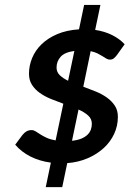

<svg xmlns="http://www.w3.org/2000/svg" viewBox="-20 -662 547 789"><path d="M189 6.3Q142.1 0 104.7 -19Q67.4 -38.1 42.5 -67.4L72.3 -107.4Q80.1 -117.2 89.1 -122.3Q98.1 -127.4 110.4 -127.4Q118.2 -127.4 126.2 -122.3Q134.3 -117.2 145.3 -110.1Q156.2 -103 171.4 -95.9Q186.5 -88.9 208.5 -85L240.2 -235.8Q214.4 -245.1 189.2 -255.4Q164.1 -265.6 144 -279.8Q124 -293.9 111.6 -313.2Q99.1 -332.5 99.1 -358.9Q99.1 -392.1 112.1 -423.6Q125 -455.1 150.9 -480.2Q176.8 -505.4 215.1 -521.7Q253.4 -538.1 304.7 -541.5L325.7 -641.6H392.6L371.1 -539.1Q410.2 -533.2 440.9 -517.8Q471.7 -502.4 492.2 -480L460 -435.1Q453.6 -426.8 447.3 -421.9Q440.9 -417 431.6 -417Q424.3 -417 417.2 -421.1Q410.2 -425.3 401.4 -430.9Q392.6 -436.5 380.9 -442.4Q369.1 -448.2 352.5 -451.7L322.3 -305.7Q347.7 -296.4 373 -286.1Q398.4 -275.9 418.7 -261.5Q439 -247.1 451.7 -228Q464.4 -209 464.4 -182.1Q464.4 -144.5 449 -111.6Q433.6 -78.6 405.8 -53.2Q377.9 -27.8 339.8 -11.5Q301.8 4.9 256.3 8.3L235.8 106.9H168ZM357.4 -153.3Q357.4 -173.8 342 -187.5Q326.7 -201.2 302.7 -211.9L275.9 -83.5Q298.8 -85.9 314.5 -92.5Q330.1 -99.1 339.6 -108.4Q349.1 -117.7 353.3 -129.2Q357.4 -140.6 357.4 -153.3ZM212.4 -384.3Q212.4 -365.7 225.6 -353Q238.8 -340.3 259.8 -330.1L285.6 -452.6Q245.6 -447.3 229 -428.5Q212.4 -409.7 212.4 -384.3Z"/></svg>

Font: Carlito
Style: Bold Italic
Weight: 700
Italic angle: -7°
Designer: Lukasz Dziedzic
Foundry: tyPoland Lukasz Dziedzic
Version: Version 1.104